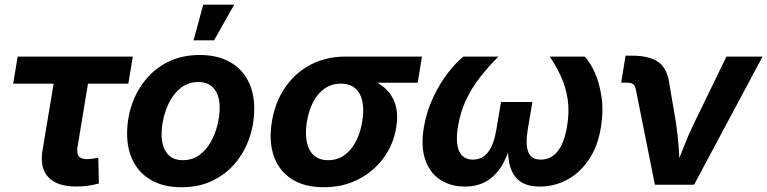

<svg xmlns="http://www.w3.org/2000/svg" viewBox="-20 -787 3269 818"><path d="M304.8 7.6Q223.1 7.6 185.9 -32Q148.7 -71.6 161.2 -146.9L208.5 -430.6H36.2L55.2 -545.9H545.8L526.7 -430.6H354.9L310.1 -159.8Q306.1 -134.2 315.4 -121.6Q324.6 -109 351.3 -109Q359.9 -109 375.2 -111.1Q390.5 -113.2 398.8 -115.1L401.3 -5.3Q376.2 1.7 351.8 4.7Q327.3 7.6 304.8 7.6Z M753.7 10.7Q679.8 10.7 628 -17.6Q576.2 -45.8 548.8 -97.2Q521.5 -148.5 521.5 -217.2Q521.5 -283 542.4 -343.2Q563.3 -403.4 603.2 -450.7Q643.1 -498 700.5 -525.4Q757.8 -552.7 830.9 -552.7Q904.5 -552.7 956.4 -524.6Q1008.4 -496.5 1035.7 -445.1Q1063.1 -393.8 1063.1 -324.6Q1063.1 -258.7 1042.3 -198.5Q1021.5 -138.2 981.5 -91.1Q941.5 -43.9 884.2 -16.6Q826.8 10.7 753.7 10.7ZM758.8 -104.6Q799.6 -104.6 829.4 -126.5Q859.1 -148.3 878.3 -182.7Q897.4 -217.1 906.7 -256Q915.9 -294.9 915.9 -328.7Q915.9 -361.5 905.9 -385.9Q895.8 -410.3 875.9 -423.9Q856 -437.5 825.6 -437.5Q784.7 -437.5 755 -415.9Q725.2 -394.3 706 -360.1Q686.9 -325.8 677.6 -287.1Q668.4 -248.3 668.4 -214Q668.4 -165.1 690.9 -134.9Q713.5 -104.6 758.8 -104.6ZM804.6 -615.1 845.9 -767.1H977.9L891.8 -615.1Z M1359.2 10.7Q1276.8 10.7 1222.7 -24.2Q1168.5 -59.1 1146.6 -121.9Q1124.6 -184.8 1138.3 -268.7Q1152.2 -352.5 1195 -414.7Q1237.8 -477 1303.5 -511.5Q1369.1 -545.9 1451.2 -545.9H1777.8L1759.5 -434.5H1521.3L1432.2 -430.6Q1393 -430.6 1363.4 -410.1Q1333.8 -389.6 1314.7 -353.4Q1295.7 -317.1 1287.5 -269Q1279.8 -221.5 1286.7 -184.4Q1293.6 -147.2 1316.3 -125.9Q1339 -104.6 1378.2 -104.6Q1417.2 -104.6 1446.9 -125.7Q1476.5 -146.8 1496 -183.9Q1515.5 -221.1 1523.2 -269Q1531.4 -317.6 1524.1 -353.8Q1516.7 -390.1 1493.9 -410.4Q1471 -430.6 1432.2 -430.6L1438.2 -466.1Q1497.6 -466.1 1544.3 -452Q1591.1 -438 1621.8 -409.8Q1652.5 -381.7 1664.8 -340.1Q1677.1 -298.5 1667.9 -242.9Q1656.2 -171.6 1614.2 -114.1Q1572.2 -56.6 1506.9 -22.9Q1441.5 10.7 1359.2 10.7Z M1960.5 7.8Q1900.5 7.8 1856.1 -20.9Q1811.6 -49.7 1791.9 -106Q1772.1 -162.3 1785.8 -244.7Q1797.4 -313.3 1825.9 -372.9Q1854.3 -432.5 1889.1 -477.3Q1923.9 -522.2 1954.6 -545.9H2103.3Q2062.7 -505.1 2027.3 -460.6Q1991.8 -416 1966.8 -363.8Q1941.8 -311.5 1931.1 -248.1Q1919.8 -178.5 1936.3 -142.7Q1952.9 -107 1995.1 -107Q2035.2 -107 2059.7 -139.2Q2084.2 -171.4 2094.5 -233.9L2114.5 -352.5H2248.2L2228.2 -233.9Q2217.9 -171.4 2230.8 -139.2Q2243.7 -107 2284.1 -107Q2327.7 -107 2356.1 -143Q2384.5 -179 2395.8 -247.8Q2406.5 -311.3 2398.6 -363.6Q2390.7 -415.8 2370.3 -460.7Q2349.9 -505.6 2322.2 -545.9H2470.9Q2494.7 -521.7 2514.6 -476.7Q2534.4 -431.6 2543 -372.1Q2551.5 -312.6 2540.1 -244.7Q2526.7 -162.3 2488.2 -106Q2449.8 -49.7 2395.7 -20.9Q2341.6 7.8 2280.5 7.8Q2220.7 7.8 2189.4 -19.5Q2158.1 -46.9 2149 -95.7Q2140 -144.6 2146.3 -208.9H2166.3Q2151.5 -143.9 2125.8 -95.1Q2100.1 -46.2 2059.6 -19.2Q2019.1 7.8 1960.5 7.8Z M2770.1 0 2688.5 -407.8Q2685.7 -422 2677 -428.4Q2668.4 -434.8 2651.8 -434.8H2626.4L2645.2 -549.8H2672.7Q2747.1 -549.8 2784.8 -522.6Q2822.5 -495.5 2831.1 -433.9L2860.1 -262.5Q2868.3 -209.3 2871.8 -155Q2875.2 -100.6 2878.4 -43.1H2847.2Q2869.7 -101 2890.6 -155.2Q2911.5 -209.3 2937.3 -262.5L3075 -545.9H3228.7L2937 0Z"/></svg>

Font: Inter
Style: Italic
Weight: 400
Italic angle: -9.3988°
Designer: Rasmus Andersson
Foundry: rsms
Version: Version 4.001;git-66647c0bb